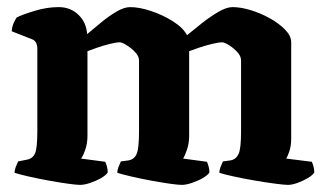

<svg xmlns="http://www.w3.org/2000/svg" viewBox="-20 -520 908 540"><path d="M205 0Q195 0 170 -3.5Q145 -7 115 -12.5Q85 -18 59 -24Q33 -30 21 -34Q21 -42 24.5 -51Q28 -60 31 -66L56 -71Q72 -74 78.5 -88.5Q85 -103 85 -151V-383Q85 -392 81.5 -399.5Q78 -407 69 -410L13 -432Q14 -446 19 -456.5Q24 -467 27 -471Q43 -479 77.5 -489.5Q112 -500 145 -500Q178 -500 200.5 -478.5Q223 -457 225 -424Q242 -438 263.5 -456Q285 -474 307 -487Q329 -500 346 -500Q372 -500 405 -489Q438 -478 466.5 -460Q495 -442 506 -421Q524 -436 547.5 -454.5Q571 -473 594 -486.5Q617 -500 634 -500Q657 -500 685 -491.5Q713 -483 739 -468.5Q765 -454 782 -436.5Q799 -419 799 -401V-131Q799 -110 794 -95Q789 -80 785 -74L857 -65Q859 -61 861.5 -52.5Q864 -44 864 -35Q859 -27 845.5 -19Q832 -11 816.5 -5.5Q801 0 790 0Q780 0 753.5 -3.5Q727 -7 695 -12.5Q663 -18 636 -24Q609 -30 597 -34Q597 -42 600.5 -51Q604 -60 607 -66L629 -69Q644 -72 651 -87Q658 -102 658 -151V-350Q658 -362 647.5 -373.5Q637 -385 624 -393Q611 -401 605 -401Q595 -401 576.5 -396.5Q558 -392 540 -386Q522 -380 512 -376V-138Q512 -117 506 -99.5Q500 -82 495 -74L562 -65Q564 -61 566.5 -52.5Q569 -44 569 -35Q564 -27 550 -19Q536 -11 519.5 -5.5Q503 0 491 0Q481 0 456.5 -3.5Q432 -7 402.5 -12.5Q373 -18 347.5 -24Q322 -30 310 -34Q310 -42 313.5 -51Q317 -60 320 -66L342 -69Q358 -72 364.5 -87.5Q371 -103 371 -151V-350Q371 -362 360 -373.5Q349 -385 336 -393Q323 -401 317 -401Q307 -401 289 -396.5Q271 -392 253.5 -386Q236 -380 226 -376V-138Q226 -117 220 -99.5Q214 -82 208 -74L276 -65Q278 -61 280.5 -52.5Q283 -44 283 -35Q278 -27 264 -19Q250 -11 233.5 -5.5Q217 0 205 0Z"/></svg>

Font: Texturina 72pt ExtraBold
Style: Regular
Weight: 800
Designer: Guillermo Torres Carreño
Foundry: Omnibus-Type
Version: Version 1.002; ttfautohint (v1.8.3)